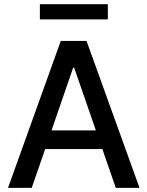

<svg xmlns="http://www.w3.org/2000/svg" viewBox="-20 -904 709 924"><path d="M18.6 0 272.5 -707H396.5L651.4 0H537.1L472.7 -186.5H197.3L132.8 0ZM441.4 -276.4 336.9 -578.1H332L228 -276.4ZM499 -810.5H171.9V-883.8H499Z"/></svg>

Font: Pretendard GOV Medium
Style: Regular
Weight: 500
Designer: Base glyphs from Inter by Rasmus Andersson; Hangeul glyphs from Noto Sans CJK(Source Han Sans) by Jang Soo-young and Kan
Foundry: Kil Hyung-jin
Version: Version 1.309